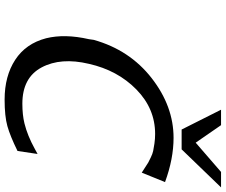

<svg xmlns="http://www.w3.org/2000/svg" viewBox="-93 -867 979 833"><g transform="rotate(90 396.5 -450.5)"><path d="M456 -920H523L599 -810L726 -920H793L628 -749H542ZM150 -347 153 -368Q197 -524 319 -619Q441 -714 578 -714Q669 -714 770 -677L729 -576Q725 -578 708 -589.5Q691 -601 685.5 -604Q680 -607 663.5 -615Q647 -623 635 -625.5Q623 -628 603 -631Q583 -634 561 -634Q451 -634 368 -552.5Q285 -471 257 -347Q228 -225 272.5 -141.5Q317 -58 430 -58Q478 -58 515 -67Q568 -80 626 -112L648 -124L635 -37Q570 -5 527 7Q484 19 412 19Q310 19 239.5 -27Q169 -73 146 -161Q126 -242 150 -347Z"/></g></svg>

Font: Coval
Style: Italic
Weight: 400
Foundry: Context Ltd
Version: Version 001.000